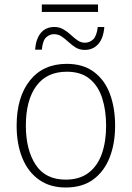

<svg xmlns="http://www.w3.org/2000/svg" viewBox="-20 -824 587 854"><path d="M492 -265Q492 -185 467.5 -123Q443 -61 394.5 -25.5Q346 10 272 10Q202 10 153 -25Q104 -60 79 -122Q54 -184 54 -265Q54 -392 113 -466Q172 -540 277 -540Q350 -540 398 -504Q446 -468 469 -406Q492 -344 492 -265ZM95 -265Q95 -158 138.5 -91.5Q182 -25 272 -25Q334 -25 374 -55.5Q414 -86 433 -140Q452 -194 452 -265Q452 -333 434.5 -387.5Q417 -442 378.5 -473.5Q340 -505 277 -505Q188 -505 141.5 -441.5Q95 -378 95 -265ZM166 -771V-804H416V-771ZM136 -603Q140 -652 162 -678Q184 -704 222 -704Q244 -704 262 -693.5Q280 -683 295 -669Q310 -655 325 -644.5Q340 -634 358 -634Q378 -634 394 -648.5Q410 -663 415 -704H444Q440 -654 417 -628Q394 -602 357 -602Q334 -602 317 -612.5Q300 -623 285 -637Q270 -651 254.5 -661.5Q239 -672 220 -672Q201 -672 185.5 -658Q170 -644 166 -603Z"/></svg>

Font: Noto Sans Disp ExtLt
Style: Regular
Weight: 200
Designer: Monotype Design Team
Foundry: Monotype Imaging Inc.
Version: Version 2.000;GOOG;noto-source:20170915:90ef993387c0